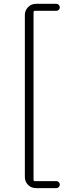

<svg xmlns="http://www.w3.org/2000/svg" viewBox="-20 -803 354 992"><path d="M166 168.9Q141.6 168.9 125 152.3Q108.4 135.7 108.4 111.3V-725.6Q108.4 -749 125 -766.1Q141.6 -783.2 166 -783.2H271.5Q278.3 -783.2 283.7 -777.8Q289.1 -772.5 289.1 -765.1Q289.1 -757.8 283.7 -752.4Q278.3 -747.1 271.5 -747.1H160.2Q153.3 -747.1 153.3 -739.3V126Q153.3 132.8 160.2 132.8H271.5Q278.3 132.8 283.7 138.2Q289.1 143.6 289.1 150.9Q289.1 158.2 283.7 163.6Q278.3 168.9 271.5 168.9Z"/></svg>

Font: Gen Jyuu Gothic P Light
Style: Regular
Weight: 200
Designer: [Source Han Sans]
Ryoko NISHIZUKA  (kana & ideographs); Paul D. Hunt (Latin, Greek & Cyrillic); Wenlong ZHANG  (bopomofo
Version: Version 1.002.20150607